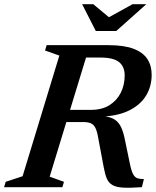

<svg xmlns="http://www.w3.org/2000/svg" viewBox="-44 -891 744 914"><path d="M389 -368Q441 -368 476.5 -390Q512 -412 530.8 -449.2Q549.5 -486.5 549.5 -532Q549.5 -573.5 523 -595.2Q496.5 -617 434 -617H267.5L302 -676H472.5Q546.5 -676 591.8 -658.8Q637 -641.5 657.5 -610Q678 -578.5 678 -535.5Q678 -480 651.5 -436.2Q625 -392.5 572.5 -366Q520 -339.5 442 -336V-338.5Q479.5 -336 500.8 -322.5Q522 -309 533.2 -284Q544.5 -259 551.5 -221.5L574.5 -110.5Q581.5 -77 589.8 -61.8Q598 -46.5 610.2 -42.5Q622.5 -38.5 641 -38.5L631.5 0Q576.5 4 543.2 2.2Q510 0.5 491.8 -9.8Q473.5 -20 464.8 -40.2Q456 -60.5 450 -93.5L424 -232Q418.5 -265.5 410.2 -282Q402 -298.5 388.2 -304.2Q374.5 -310 351.5 -310H186.5L189 -368ZM192.5 -50 260.5 -25.5 253 0H-24.5L-17 -25.5L63.5 -52L238.5 -626.5L170.5 -650.5L178 -676H383.5ZM652.5 -871 509.5 -743.5H412L347 -871H400L483 -802H462L587 -871Z"/></svg>

Font: Newsreader 16pt 16pt SemiBold
Style: Italic
Weight: 600
Italic angle: -17°
Version: Version 1.003